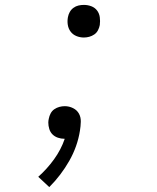

<svg xmlns="http://www.w3.org/2000/svg" viewBox="-20 -558 640 783"><path d="M322 -405Q306 -405 291.5 -411Q277 -417 268 -429Q259 -441 256.5 -456.5Q254 -472 257 -488Q259 -499 264.5 -509Q270 -519 279.5 -526Q289 -533 300 -535.5Q311 -538 322 -538Q338 -538 352.5 -532.5Q367 -527 376 -515Q385 -503 387 -487.5Q389 -472 387 -456Q385 -445 379.5 -434.5Q374 -424 364.5 -417.5Q355 -411 344 -408Q333 -405 322 -405ZM181 205 136 163Q172 131 200.5 91.5Q229 52 244 8Q244 8 243.5 8Q243 8 243 8Q229 8 216 3.5Q203 -1 194 -10Q185 -19 181 -32Q177 -45 177 -58Q177 -62 177.5 -66Q178 -70 179 -74Q181 -85 186.5 -95.5Q192 -106 201.5 -112.5Q211 -119 222 -122Q233 -125 244 -125Q262 -125 278 -117Q294 -109 302 -94.5Q310 -80 309.5 -61.5Q309 -43 306 -25Q301 7 290 38Q279 69 262.5 98Q246 127 225.5 154Q205 181 181 205Z"/></svg>

Font: Iosevka Slab Light Extended
Style: Italic
Weight: 300
Width: 7
Italic angle: -9°
Monospace: yes
Designer: Belleve Invis
Foundry: Belleve Invis
Version: Version 11.1.0; ttfautohint (v1.8.3)